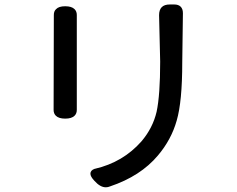

<svg xmlns="http://www.w3.org/2000/svg" viewBox="-20 -754 1040 841"><path d="M743.2 -734.4Q761.7 -734.4 771.5 -724.6Q781.2 -714.8 781.2 -696.3L778.3 -480.5Q778.3 -308.6 753.9 -225.6Q730.5 -142.6 671.9 -73.2Q595.7 17.6 461.9 62.5Q453.1 66.4 443.4 66.4Q418.9 66.4 393.6 38.1Q376 19.5 376 6.8Q376 -7.8 394.5 -14.6Q395.5 -14.6 395.5 -14.6Q518.6 -43 599.6 -134.8Q649.4 -193.4 666 -264.6Q681.6 -337.9 681.6 -484.4L676.8 -687.5Q676.8 -710.9 688.5 -722.7Q700.2 -734.4 723.6 -734.4ZM225.6 -713.9Q237.3 -726.6 265.6 -726.6Q293.9 -726.6 306.6 -713.9Q316.4 -704.1 316.4 -688.5V-272.5Q316.4 -256.8 306.6 -247.1Q293.9 -234.4 265.6 -234.4Q237.3 -234.4 224.6 -247.1Q214.8 -256.8 214.8 -272.5L215.8 -688.5Q215.8 -705.1 225.6 -713.9Z"/></svg>

Font: TaiwanPearl
Style: Regular
Weight: 400
Version: Version 2.102